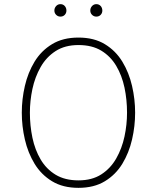

<svg xmlns="http://www.w3.org/2000/svg" viewBox="-20 -893 756 925"><path d="M358 12Q283 12 230.8 -19.8Q178.5 -51.5 146.5 -104.2Q114.5 -157 99.8 -221Q85 -285 85 -350Q85 -415 99.8 -479Q114.5 -543 146.5 -595.8Q178.5 -648.5 230.8 -680.2Q283 -712 358 -712Q433 -712 485.2 -680.2Q537.5 -648.5 569.5 -595.8Q601.5 -543 616.2 -479Q631 -415 631 -350Q631 -285 616.2 -221Q601.5 -157 569.5 -104.2Q537.5 -51.5 485.2 -19.8Q433 12 358 12ZM358 -24Q423.5 -24 468.2 -53Q513 -82 540.2 -130Q567.5 -178 579.8 -235.5Q592 -293 592 -350Q592 -412.5 579.8 -470.8Q567.5 -529 540.2 -575.2Q513 -621.5 468.2 -648.8Q423.5 -676 358 -676Q293 -676 248 -647Q203 -618 175.8 -570Q148.5 -522 136.2 -464.5Q124 -407 124 -350Q124 -288 136.2 -229.5Q148.5 -171 175.8 -124.8Q203 -78.5 248 -51.2Q293 -24 358 -24ZM444 -813Q432 -813 423.5 -821.5Q415 -830 415 -842Q415 -855 423.5 -864Q432 -873 444 -873Q457 -873 465 -864Q473 -855 473 -842Q473 -830 465 -821.5Q457 -813 444 -813ZM271 -813Q259 -813 250.5 -821.5Q242 -830 242 -842Q242 -855 250.5 -864Q259 -873 271 -873Q284 -873 292 -864Q300 -855 300 -842Q300 -830 292 -821.5Q284 -813 271 -813Z"/></svg>

Font: Overpass Thin
Style: Regular
Weight: 250
Designer: Delve Withrington, Dave Bailey, Thomas Jockin
Foundry: Delve Fonts LLC
Version: Version 4.000